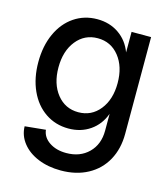

<svg xmlns="http://www.w3.org/2000/svg" viewBox="-110 -602 787 903"><g transform="rotate(15 284.0 -150.0)"><path d="M52 59 153 49Q157 85 190.5 107.5Q224 130 273 130Q340 130 381.5 89Q423 48 423 -19V-101Q403 -46 358 -15Q313 16 253 16Q190 16 140.5 -17.5Q91 -51 63.5 -111.5Q36 -172 36 -250Q36 -328 63.5 -388.5Q91 -449 140.5 -482.5Q190 -516 253 -516Q313 -516 358 -485Q403 -454 423 -400V-500H518V-29Q518 44 487.5 99.5Q457 155 400.5 185.5Q344 216 269 216Q208 216 159 196Q110 176 81.5 140Q53 104 52 59ZM278 -70Q342 -70 382 -120Q422 -170 422 -250Q422 -330 382 -380Q342 -430 278 -430Q214 -430 174 -380Q134 -330 134 -250Q134 -170 174 -120Q214 -70 278 -70Z"/></g></svg>

Font: MedMera Sans Display
Style: Regular
Weight: 500
Designer: Kasper Nordkvist
Foundry: UNCUT.wtf
Version: Version 1.300